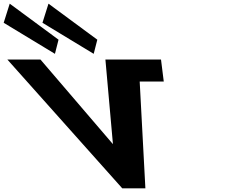

<svg xmlns="http://www.w3.org/2000/svg" viewBox="-314 -1027 1287 1045"><path d="M4.6 -811 -15 -734 -293.9 -903 -261.1 -1007ZM215.6 -811 196 -734 -82.9 -903 -50.1 -1007ZM351.5 -1.9H477.3L446.3 -583.3H577.3L562.3 -703.1H259.7L300.7 -242.4L-93.9 -703.1H-274.1Z"/></svg>

Font: Hussar
Style: BdOpOblFive
Weight: 700
Foundry: Cannot Into Space Fonts
Version: Version 2.00